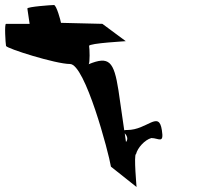

<svg xmlns="http://www.w3.org/2000/svg" viewBox="-126 -759 826 765"><path d="M-102 -576C-100 -566 96 -504 153 -504C213 -504 307 -151 316 -95L418 -14C419 -6 406 -145 416 -145C422 -170 451 -202 477 -209C506 -209 528 -184 519 -240C507 -321 461 -241 381 -241C376 -241 372 -241 369 -240L346 -399C328 -514 309 -537 227 -503C233 -508 231 -566 229 -576C227 -587 383 -595 375 -595L282 -664L117 -668C116 -676 99 -739 89 -739C78 -739 -18 -732 -17 -725L-8 -664H-102C-109 -664 -104 -587 -102 -576ZM376 -193 371 -228C378 -220 387 -207 376 -193Z"/></svg>

Font: Ampere
Style: RevIta
Weight: 400
Version: Version 1